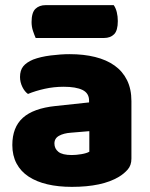

<svg xmlns="http://www.w3.org/2000/svg" viewBox="-20 -712 584 748"><path d="M260 -108Q277 -108 297.5 -111.5Q318 -115 328 -121V-201L256 -195Q228 -193 210 -183Q192 -173 192 -153Q192 -133 207.5 -120.5Q223 -108 260 -108ZM252 -501Q306 -501 350.5 -490Q395 -479 426.5 -456.5Q458 -434 475 -399.5Q492 -365 492 -318V-94Q492 -68 477.5 -51.5Q463 -35 443 -23Q378 16 260 16Q207 16 164.5 6Q122 -4 91.5 -24Q61 -44 44.5 -75Q28 -106 28 -147Q28 -216 69 -253Q110 -290 196 -299L327 -313V-320Q327 -349 301.5 -361.5Q276 -374 228 -374Q190 -374 154 -366Q118 -358 89 -346Q76 -355 67 -373.5Q58 -392 58 -412Q58 -438 70.5 -453.5Q83 -469 109 -480Q138 -491 177.5 -496Q217 -501 252 -501ZM119 -564Q114 -575 108.5 -591.5Q103 -608 103 -626Q103 -663 118 -677.5Q133 -692 158 -692H423Q431 -681 435 -664.5Q439 -648 439 -630Q439 -593 424.5 -578.5Q410 -564 385 -564Z"/></svg>

Font: Baloo Bhaijaan
Style: Regular
Weight: 400
Designer: Devika Bhansali and Ek Type
Foundry: Ek Type
Version: Version 1.443;PS 1.000;hotconv 16.6.51;makeotf.lib2.5.65220;